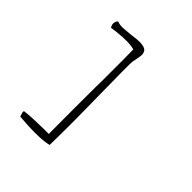

<svg xmlns="http://www.w3.org/2000/svg" viewBox="-208 -882 1095 1095"><g transform="rotate(45 339.5 -334.5)"><path d="M358 -695Q360 -687 358 -675Q356 -663 354 -650Q351 -638 349 -625Q347 -612 347 -599Q347 -564 347 -528Q347 -492 348 -454Q348 -432 348.5 -409.5Q349 -387 349 -364Q351 -264 351.5 -159.5Q352 -55 350 50Q316 58 274 59.5Q232 61 191 59Q150 57 117 54Q116 51 115 47.5Q114 44 113 41Q111 35 109.5 29.5Q108 24 110 17Q149 12 185 11Q221 10 259 9Q270 9 280.5 9Q291 9 302 9Q301 -89 301.5 -184.5Q302 -280 302 -372Q303 -393 303 -413.5Q303 -434 303 -454Q303 -468 303 -482.5Q303 -497 303 -511Q303 -553 303 -593.5Q303 -634 302 -673Q275 -680 242.5 -680Q210 -680 179 -677Q148 -674 125 -670Q106 -700 128 -725Q148 -716 177 -718Q206 -720 236 -723Q254 -726 270.5 -727.5Q287 -729 302 -729Q324 -728 339 -721.5Q354 -715 358 -695Z"/></g></svg>

Font: Yuji Mai
Style: Regular
Weight: 400
Designer: Kataoka Yuji
Foundry: Kinuta Font Factory
Version: Version 3.002